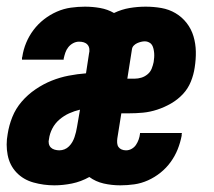

<svg xmlns="http://www.w3.org/2000/svg" viewBox="-23 -548 643 576"><path d="M140 8Q108 8 77.5 -0.5Q47 -9 26.5 -30.5Q6 -52 0 -83Q-6 -114 0 -146Q4 -172 14 -197Q24 -222 42 -243Q60 -264 83.5 -280Q107 -296 132 -306Q157 -316 183 -321Q209 -326 235 -328L244 -387Q246 -394 245 -401.5Q244 -409 239.5 -414Q235 -419 228.5 -421Q222 -423 214 -423Q205 -423 196.5 -418.5Q188 -414 182 -406.5Q176 -399 173 -390Q170 -381 168 -372Q168 -371 168 -370.5Q168 -370 168 -369H43Q43 -371 43 -373.5Q43 -376 44 -378Q47 -399 55.5 -419.5Q64 -440 77.5 -458Q91 -476 109 -490Q127 -504 147.5 -513Q168 -522 189.5 -525Q211 -528 232 -528Q255 -528 277.5 -524Q300 -520 319 -509Q342 -520 366 -524Q390 -528 414 -528Q438 -528 461 -524Q484 -520 503.5 -508.5Q523 -497 537 -479Q551 -461 557.5 -439Q564 -417 564.5 -393.5Q565 -370 561 -345Q558 -324 549.5 -303Q541 -282 525.5 -265.5Q510 -249 490 -237.5Q470 -226 448.5 -219Q427 -212 406 -210Q385 -208 363 -208H341L329 -133Q328 -126 328.5 -119Q329 -112 332.5 -107Q336 -102 342 -99.5Q348 -97 355 -97Q364 -97 372 -101.5Q380 -106 385 -113.5Q390 -121 393 -129.5Q396 -138 397 -147Q397 -147 397 -148Q397 -149 397 -149H523Q522 -147 522 -145Q522 -143 522 -141Q518 -120 510 -100Q502 -80 489 -62Q476 -44 458.5 -30Q441 -16 421 -7Q401 2 380 5Q359 8 338 8Q312 8 288 2.5Q264 -3 245 -17Q220 -3 193 2.5Q166 8 140 8ZM359 -312H381Q391 -312 401 -315Q411 -318 419.5 -325Q428 -332 432 -342Q436 -352 438 -362Q439 -369 439.5 -375.5Q440 -382 439.5 -388.5Q439 -395 437.5 -401.5Q436 -408 433 -413Q430 -418 424 -421Q418 -424 412 -424Q406 -424 400 -422.5Q394 -421 388.5 -418.5Q383 -416 378.5 -411.5Q374 -407 373 -401ZM155 -97Q163 -97 170.5 -100Q178 -103 184 -109Q190 -115 194 -122Q198 -129 200.5 -136.5Q203 -144 205 -152Q207 -160 208 -167L217 -219Q200 -215 184.5 -208Q169 -201 155.5 -189.5Q142 -178 134 -162.5Q126 -147 124 -131Q122 -124 123.5 -117Q125 -110 129.5 -105.5Q134 -101 141 -99Q148 -97 155 -97Z"/></svg>

Font: Iosevka SS04 XBd Ex
Style: Italic
Weight: 800
Width: 7
Italic angle: -9°
Monospace: yes
Designer: Belleve Invis
Foundry: Belleve Invis
Version: Version 19.0.0; ttfautohint (v1.8.4)